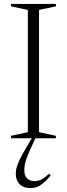

<svg xmlns="http://www.w3.org/2000/svg" viewBox="-20 -705 340 979"><path d="M265 -12.5V0H36V-12.5L122 -31V-654.5L36 -672.5V-685H265V-672.5L179 -654.5V-31ZM133.5 59Q120.5 87.5 114.2 106Q108 124.5 106 138Q104 151.5 104 164.5Q104 190.5 118 204.5Q132 218.5 156 218.5Q174 218.5 191.2 210Q208.5 201.5 230 180.5L238.5 190Q217.5 214.5 200.8 228.5Q184 242.5 168.2 248.2Q152.5 254 134 254Q99.5 254 80 234.2Q60.5 214.5 60.5 181Q60.5 168.5 63.5 154.2Q66.5 140 75.8 118.8Q85 97.5 104 64.5L150.5 -14.5H167Z"/></svg>

Font: Newsreader 36pt Light
Style: Regular
Weight: 300
Designer: Hugues Gentile
Foundry: Production Type
Version: Version 1.003